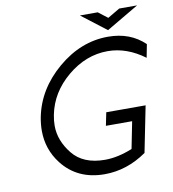

<svg xmlns="http://www.w3.org/2000/svg" viewBox="-84 -823 811 901"><g transform="rotate(-10 321.5 -373.0)"><path d="M486.3 -715.8 544.4 -750H629.4L475.1 -659.2L356.9 -750H441.9ZM512.2 -218.8H387.2L399.9 -281.2H587.4L543.5 -62Q449.2 3.9 342.8 3.9Q213.4 3.9 140.6 -89.8Q86.9 -159.2 86.9 -248Q86.9 -278.8 93.3 -312.5Q119.1 -441.9 229.2 -535.4Q339.4 -628.9 468.8 -628.9Q575.2 -628.9 643.1 -563L630.9 -500Q546.4 -562.5 455.6 -562.5Q352.1 -562.5 264.2 -489.3Q176.3 -416 155.8 -312.5Q150.4 -285.6 150.4 -260.7Q150.4 -189.9 201.4 -126.2Q252.4 -62.5 356 -62.5Q417 -62.5 486.8 -90.8Z"/></g></svg>

Font: Juliett
Style: Italic
Weight: 400
Italic angle: -11.25°
Designer: GGBotNet
Foundry: GGBotNet
Version: 0.60